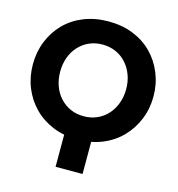

<svg xmlns="http://www.w3.org/2000/svg" viewBox="-129 -825 1058 1141"><g transform="rotate(15 399.5 -255.0)"><path d="M317 203V-15H483V203ZM400 13Q316 13 248 -15Q180 -43 131 -93Q82 -143 55.5 -209Q29 -275 29 -351Q29 -427 55.5 -493Q82 -559 130.5 -608.5Q179 -658 247.5 -685.5Q316 -713 400 -713Q483 -713 551.5 -685.5Q620 -658 668.5 -608.5Q717 -559 744 -492.5Q771 -426 771 -351Q771 -275 744 -209Q717 -143 668.5 -93Q620 -43 551.5 -15Q483 13 400 13ZM400 -130Q444 -130 481.5 -146.5Q519 -163 546 -193Q573 -223 588 -263.5Q603 -304 603 -351Q603 -398 588 -438Q573 -478 546 -508Q519 -538 481.5 -554.5Q444 -571 400 -571Q355 -571 318 -554.5Q281 -538 253.5 -508Q226 -478 211.5 -437.5Q197 -397 197 -351Q197 -304 211.5 -263.5Q226 -223 253.5 -193Q281 -163 318 -146.5Q355 -130 400 -130Z"/></g></svg>

Font: MuseoModerno Thin
Style: Bold
Weight: 700
Version: Version 1.003